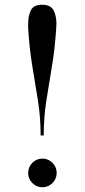

<svg xmlns="http://www.w3.org/2000/svg" viewBox="-20 -778 356 808"><path d="M216.5 -659Q211 -571 198.2 -496.8Q185.5 -422.5 174.8 -352.8Q164 -283 164 -208H151Q151 -283 140 -352.8Q129 -422.5 116.5 -496.8Q104 -571 98.5 -659V-678Q98.5 -712.5 110.2 -735.2Q122 -758 157.5 -758Q192.5 -758 205 -735.2Q217.5 -712.5 217.5 -678Q217.5 -673.5 217 -669Q216.5 -664.5 216.5 -659ZM98.5 -50Q98.5 -75 116 -92.8Q133.5 -110.5 158.5 -110.5Q183 -110.5 200.8 -92.8Q218.5 -75 218.5 -50Q218.5 -25.5 200.8 -7.8Q183 10 158.5 10Q133.5 10 116 -7.8Q98.5 -25.5 98.5 -50Z"/></svg>

Font: Bodoni Moda 16pt
Style: Regular
Weight: 400
Version: Version 2.3